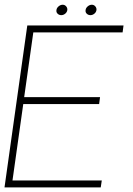

<svg xmlns="http://www.w3.org/2000/svg" viewBox="-30 -810 576 830"><path d="M-10.5 0 88 -700H504L500 -670H114L74.5 -390H402.5L398.5 -360H70.5L24 -30H410L405.5 0ZM235 -744.5Q225.5 -744.5 219 -750.8Q212.5 -757 214 -766.5Q215 -775.5 223.2 -782.5Q231.5 -789.5 241 -789.5Q250 -789.5 256 -782.5Q262 -775.5 261 -766.5Q259.5 -757 251.8 -750.8Q244 -744.5 235 -744.5ZM361 -744.5Q351.5 -744.5 345 -750.8Q338.5 -757 340 -766.5Q341 -775.5 349.2 -782.5Q357.5 -789.5 367 -789.5Q376 -789.5 382 -782.5Q388 -775.5 387 -766.5Q385.5 -757 377.8 -750.8Q370 -744.5 361 -744.5Z"/></svg>

Font: Urbanist Thin
Style: Italic
Weight: 100
Italic angle: -8°
Designer: Corey Hu
Foundry: Corey Hu
Version: Version 1.321; ttfautohint (v1.8.4.7-5d5b)